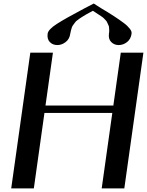

<svg xmlns="http://www.w3.org/2000/svg" viewBox="-20 -1041 812 1061"><path d="M772.5 -750 667 0H542L600.6 -417H225.6L167 0H42L147.5 -750H272.5L231.4 -458H606.4L647.5 -750ZM493.2 -981.4Q490.2 -979.5 473.6 -970.7Q457 -961.9 454.1 -960Q451.2 -958 438 -950.2Q424.8 -942.4 421.9 -939.9Q418.9 -937.5 408.7 -930.2Q398.4 -922.9 395.5 -918Q392.6 -913.1 386.2 -905.3Q379.9 -897.5 377.4 -890.6Q375 -883.8 372.6 -874.5Q370.1 -865.2 368.2 -854.5Q364.3 -825.2 342.8 -808.6Q321.3 -792 296.9 -792Q271.5 -792 255.4 -808.6Q239.3 -825.2 243.2 -854.5Q246.1 -877.9 293.9 -908.7Q341.8 -939.5 445.3 -994.1Q480.5 -1011.7 498 -1021.5Q513.7 -1010.7 537.1 -996.6Q560.5 -982.4 575.2 -973.6Q589.8 -964.8 608.4 -952.6Q627 -940.4 638.2 -932.6Q649.4 -924.8 662.6 -915Q675.8 -905.3 683.1 -897.9Q690.4 -890.6 696.8 -882.8Q703.1 -875 705.6 -868.2Q708 -861.3 707 -854.5Q703.1 -825.2 682.1 -808.6Q661.1 -792 635.7 -792Q611.3 -792 594.7 -808.6Q578.1 -825.2 582 -854.5Q584 -865.2 583.5 -874.5Q583 -883.8 582.5 -890.6Q582 -897.5 577.6 -905.3Q573.2 -913.1 571.8 -918Q570.3 -922.9 563 -930.2Q555.7 -937.5 553.2 -940.4Q550.8 -943.4 540 -950.7Q529.3 -958 525.9 -960Q522.5 -961.9 509.8 -970.7Q497.1 -979.5 493.2 -981.4Z"/></svg>

Font: okolaks
Style: BoldItalic
Weight: 600
Width: 8
Italic angle: -8°
Version: Version 000.6.0